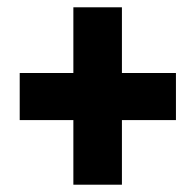

<svg xmlns="http://www.w3.org/2000/svg" viewBox="-20 -700 536 526"><path d="M181 -194V-371H34V-500H181V-680H314V-500H462V-371H314V-194Z"/></svg>

Font: Noto Sans Kannada UI ExtraCondensed Black
Style: Regular
Weight: 900
Width: 2
Designer: Jelle Bosma - Monotype Design Team
Foundry: Monotype Imaging Inc.
Version: Version 2.005; ttfautohint (v1.8.4.7-5d5b)